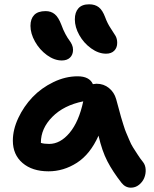

<svg xmlns="http://www.w3.org/2000/svg" viewBox="-20 -826 708 883"><path d="M467.8 -579.1Q433.1 -579.1 399.2 -603.5Q365.2 -627.9 344.7 -664.6Q324.2 -701.2 324.2 -736.8Q324.2 -769.5 340.6 -787.8Q356.9 -806.2 390.1 -806.2Q417 -806.2 434.3 -792.7Q451.7 -779.3 463.9 -746.1Q474.1 -718.3 488.5 -696.8Q502.9 -675.3 511 -661.6Q519 -647.9 519 -628.9Q519 -606.4 505.4 -592.8Q491.7 -579.1 467.8 -579.1ZM264.2 -547.9Q230 -547.9 196 -572.5Q162.1 -597.2 141.1 -634.5Q120.1 -671.9 120.1 -707Q120.1 -739.3 137.2 -757.1Q154.3 -774.9 189.9 -774.9Q214.8 -774.9 231.9 -760.7Q249 -746.6 262.2 -711.9Q270.5 -688.5 281 -669.2Q291.5 -649.9 298.6 -640.9Q305.7 -631.8 310.8 -620.6Q315.9 -609.4 315.9 -597.2Q315.9 -574.7 302.2 -561.3Q288.6 -547.9 264.2 -547.9ZM203.1 -38.1Q128.4 -38.1 83.7 -76.4Q39.1 -114.7 39.1 -179.2Q39.1 -230 64.2 -283.4Q89.4 -336.9 129.6 -379.2Q169.9 -421.4 225.3 -448.2Q280.8 -475.1 336.9 -475.1Q391.1 -475.1 407.2 -439Q418.9 -440.9 423.8 -440.9Q457 -440.9 481.2 -421.1Q505.4 -401.4 514.2 -370.1Q516.1 -363.8 525.4 -329.1Q534.7 -294.4 536.6 -287.8Q538.6 -281.2 547.1 -253.4Q555.7 -225.6 560.1 -216.3Q564.5 -207 573.7 -184.3Q583 -161.6 591.6 -148.4Q600.1 -135.3 612.1 -116.5Q624 -97.7 638.2 -80.1Q648.9 -66.4 649.9 -46.1Q650.9 -25.9 643.3 -7.6Q635.7 10.7 619.4 23.9Q603 37.1 582 37.1Q556.6 37.1 539.1 15.1Q498.5 -36.6 473.9 -84.2Q449.2 -131.8 433.1 -202.1Q395 -116.7 333.7 -77.4Q272.5 -38.1 203.1 -38.1ZM168 -169.9V-168.9Q182.1 -164.1 206.1 -164.1Q257.3 -164.1 300 -215.1Q342.8 -266.1 362.8 -359.9Q273.4 -341.8 220.7 -288.6Q168 -235.4 168 -169.9Z"/></svg>

Font: Shantell Sans Irregular
Style: Regular
Weight: 600
Designer: Stephen Nixon, Anya Danilova, Shantell Martin
Foundry: Arrow Type
Version: Version 1.006;[9816181b4]